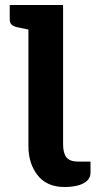

<svg xmlns="http://www.w3.org/2000/svg" viewBox="-20 -744 399 770"><path d="M239 6Q168 6 131 -41Q94 -88 94 -158V-724H233V-166Q233 -130 246.5 -113Q260 -96 293 -96H343V-52Q343 -31 328 -18Q313 -5 289.5 0.5Q266 6 239 6ZM118 -724 106 -623 48 -635Q35 -638 27 -645Q19 -652 19 -666V-724Z"/></svg>

Font: Aleo
Style: Bold
Weight: 700
Designer: Alessio Laiso
Foundry: Alessio Laiso
Version: Version 2.001;gftools[0.9.29]